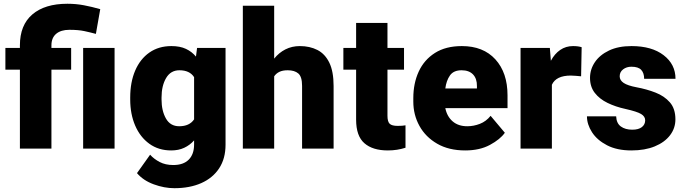

<svg xmlns="http://www.w3.org/2000/svg" viewBox="-20 -780 3597 1008"><path d="M250 0H84.5V-414.1H8.3V-528.3H84.5V-542Q84.5 -648.4 149.9 -704.3Q215.3 -760.3 334 -760.3Q378.9 -760.3 420.4 -752.4Q461.9 -744.6 506.3 -731.9L483.4 -602.1Q454.6 -609.9 423.1 -616.7Q391.6 -623.5 344.2 -623.5Q299.8 -623.5 274.9 -602.5Q250 -581.5 250 -542V-528.3H353.5V-414.1H250ZM581.5 -528.3V0H416.5V-528.3Z M663.6 -257.8V-268.1Q663.6 -348.6 689.7 -409.4Q715.8 -470.2 764.4 -504.2Q813 -538.1 879.9 -538.1Q924.8 -538.1 956.1 -523.4Q987.3 -508.8 1008.8 -482.9L1014.6 -528.3H1164.1V-20.5Q1164.1 52.7 1130.4 103.8Q1096.7 154.8 1036.4 181.4Q976.1 208 895.5 208Q842.3 208 787.1 187.7Q731.9 167.5 699.2 128.9L768.1 32.2Q788.1 54.7 818.4 70.6Q848.6 86.4 889.6 86.4Q942.9 86.4 970.9 58.1Q999 29.8 999 -21.5V-43Q977.1 -18.1 947.3 -4.2Q917.5 9.8 878.9 9.8Q812.5 9.8 764.2 -25.1Q715.8 -60.1 689.7 -120.6Q663.6 -181.2 663.6 -257.8ZM828.1 -268.1V-257.8Q828.1 -198.7 851.1 -158Q874 -117.2 920.9 -117.2Q974.6 -117.2 999 -153.3V-375Q975.6 -411.1 921.9 -411.1Q876 -411.1 852.1 -370.4Q828.1 -329.6 828.1 -268.1Z M1419.4 -750V-472.2Q1444.3 -503.4 1478.5 -520.8Q1512.7 -538.1 1554.2 -538.1Q1606.4 -538.1 1646.5 -517.6Q1686.5 -497.1 1709 -450.9Q1731.4 -404.8 1731.4 -328.1V0H1565.9V-329.1Q1565.9 -377.4 1546.1 -394.3Q1526.4 -411.1 1490.7 -411.1Q1463.9 -411.1 1446.8 -402.8Q1429.7 -394.5 1419.4 -379.4V0H1254.9V-750Z M2101.1 -528.3V-414.1H2014.2V-172.4Q2014.2 -141.1 2025.9 -130.1Q2037.6 -119.1 2067.9 -119.1Q2082 -119.1 2091.3 -119.9Q2100.6 -120.6 2108.9 -122.1V-4.4Q2065.4 9.8 2016.1 9.8Q1936.5 9.8 1893.1 -28.1Q1849.6 -65.9 1849.6 -151.9V-414.1H1782.7V-528.3H1849.6V-659.7H2014.2V-528.3Z M2422.4 9.8Q2336.4 9.8 2275.4 -25.4Q2214.4 -60.5 2182.1 -118.9Q2149.9 -177.2 2149.9 -246.6V-265.1Q2149.9 -342.3 2178.2 -404.1Q2206.5 -465.8 2263.4 -502Q2320.3 -538.1 2404.8 -538.1Q2517.1 -538.1 2580.8 -468.3Q2644.5 -398.4 2644.5 -279.3V-212.4H2317.9Q2326.7 -168.5 2356.4 -142.8Q2386.2 -117.2 2433.1 -117.2Q2466.8 -117.2 2499.5 -129.9Q2532.2 -142.6 2555.7 -171.9L2630.4 -83Q2606 -48.3 2552.2 -19.3Q2498.5 9.8 2422.4 9.8ZM2403.3 -411.1Q2361.3 -411.1 2342.3 -384Q2323.2 -356.9 2317.9 -315.4H2483.9V-328.1Q2484.4 -367.2 2463.4 -389.2Q2442.4 -411.1 2403.3 -411.1Z M3033.7 -532.2 3030.8 -379.4Q3021 -380.4 3004.4 -381.8Q2987.8 -383.3 2976.6 -383.3Q2899.4 -383.3 2877.4 -335V0H2712.9V-528.3H2866.7L2872.1 -460.9Q2891.6 -497.6 2921.1 -517.8Q2950.7 -538.1 2988.3 -538.1Q3015.6 -538.1 3033.7 -532.2Z M3367.2 -148.4Q3367.2 -168.5 3345.9 -181.4Q3324.7 -194.3 3263.7 -208Q3211.9 -219.2 3169.7 -239.7Q3127.4 -260.3 3102.5 -292.5Q3077.6 -324.7 3077.6 -371.1Q3077.6 -416 3103.3 -453.9Q3128.9 -491.7 3177.5 -514.9Q3226.1 -538.1 3295.4 -538.1Q3401.9 -538.1 3464.1 -490.2Q3526.4 -442.4 3526.4 -366.2H3361.8Q3361.8 -396.5 3346.4 -413.1Q3331.1 -429.7 3294.9 -429.7Q3269.5 -429.7 3251.5 -416Q3233.4 -402.3 3233.4 -379.4Q3233.4 -358.4 3254.4 -344.5Q3275.4 -330.6 3321.8 -321.8Q3375 -312 3421.4 -293.9Q3467.8 -275.9 3496.8 -242.7Q3525.9 -209.5 3525.9 -153.3Q3525.9 -106.9 3497.6 -69.8Q3469.2 -32.7 3417.5 -11.5Q3365.7 9.8 3294.9 9.8Q3219.2 9.8 3167 -17.3Q3114.7 -44.4 3088.1 -85.7Q3061.5 -127 3061.5 -169.4H3214.8Q3216.3 -132.8 3239.5 -116Q3262.7 -99.1 3299.3 -99.1Q3332.5 -99.1 3349.9 -112.8Q3367.2 -126.5 3367.2 -148.4Z"/></svg>

Font: Vazirmatn UI FD Black
Style: Regular
Weight: 900
Designer: Saber Rastikerdar
Foundry: Saber Rastikerdar
Version: Version 33.003